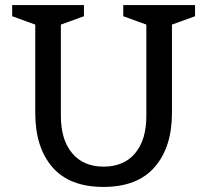

<svg xmlns="http://www.w3.org/2000/svg" viewBox="-20 -726 817 757"><path d="M557 -269V-629L466 -662V-706H749V-662L658 -629V-281Q658 -146 590 -67.5Q522 11 388 11Q254 11 186.5 -67Q119 -145 119 -281V-629L28 -662V-706H311V-662L220 -629V-269Q220 -175 264.5 -122Q309 -69 388.5 -69Q468 -69 512.5 -121.5Q557 -174 557 -269Z"/></svg>

Font: Belgrano
Style: Regular
Weight: 400
Version: Version 1.002